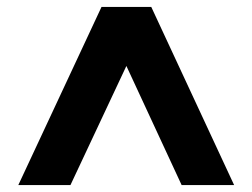

<svg xmlns="http://www.w3.org/2000/svg" viewBox="-20 -720 731 556"><path d="M33 -184 274 -700H418L658 -184H506L346 -529L184 -184Z"/></svg>

Font: DM Sans 18pt Black
Style: Regular
Weight: 900
Designer: Colophon Foundry, Jonny Pinhorn
Foundry: Colophon Foundry
Version: Version 4.004;gftools[0.9.30]